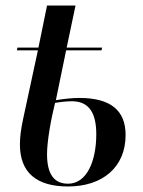

<svg xmlns="http://www.w3.org/2000/svg" viewBox="-20 -664 517 694"><path d="M226 10C350 10 434 -59 434 -176C434 -264 381 -310 267 -310C243 -310 213 -307 182 -302L219 -482H347L349 -492H221L253 -644H150L119 -492H43L41 -482H117L64 -236C56 -199 52 -170 52 -142C52 -40 112 10 226 10ZM226 0C175 0 150 -35 150 -107C150 -153 164 -232 179 -292C196 -295 219 -298 240 -298C303 -298 328 -254 328 -179C328 -82 294 0 226 0Z"/></svg>

Font: Noto Serif Display Condensed Medium
Style: Italic
Weight: 500
Width: 3
Italic angle: -12°
Designer: Monotype Design Team
Foundry: Monotype Imaging Inc.
Version: Version 2.009